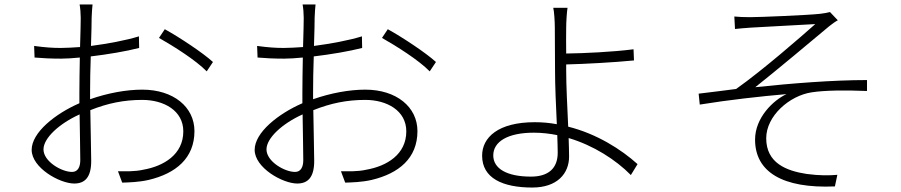

<svg xmlns="http://www.w3.org/2000/svg" viewBox="-20 -808 4040 861"><path d="M303 -37C256 -37 175 -84 175 -138C175 -189 246 -254 337 -295C338 -214 340 -133 340 -90C340 -59 329 -37 303 -37ZM384 -396C384 -442 385 -500 387 -555C463 -564 546 -578 604 -593L603 -645C545 -627 464 -612 388 -602C390 -660 391 -709 391 -730C392 -752 393 -770 395 -788H337C340 -772 342 -748 342 -728C342 -710 341 -659 339 -597C308 -595 278 -593 253 -593C217 -593 185 -595 133 -602L135 -550C169 -547 208 -545 254 -545C278 -545 307 -547 338 -550C337 -495 336 -438 336 -392V-345C228 -298 122 -214 122 -136C122 -56 247 15 313 15C360 15 389 -12 389 -86C389 -135 386 -228 385 -314C463 -345 535 -360 618 -360C715 -360 802 -312 802 -219C802 -115 714 -63 623 -47C584 -38 543 -40 509 -40L528 11C558 10 602 9 646 -1C769 -30 852 -99 852 -220C852 -328 758 -406 618 -406C547 -406 464 -391 384 -363ZM693 -638C758 -601 857 -539 907 -488L935 -530C890 -571 786 -640 719 -677Z M1303 -37C1256 -37 1175 -84 1175 -138C1175 -189 1246 -254 1337 -295C1338 -214 1340 -133 1340 -90C1340 -59 1329 -37 1303 -37ZM1384 -396C1384 -442 1385 -500 1387 -555C1463 -564 1546 -578 1604 -593L1603 -645C1545 -627 1464 -612 1388 -602C1390 -660 1391 -709 1391 -730C1392 -752 1393 -770 1395 -788H1337C1340 -772 1342 -748 1342 -728C1342 -710 1341 -659 1339 -597C1308 -595 1278 -593 1253 -593C1217 -593 1185 -595 1133 -602L1135 -550C1169 -547 1208 -545 1254 -545C1278 -545 1307 -547 1338 -550C1337 -495 1336 -438 1336 -392V-345C1228 -298 1122 -214 1122 -136C1122 -56 1247 15 1313 15C1360 15 1389 -12 1389 -86C1389 -135 1386 -228 1385 -314C1463 -345 1535 -360 1618 -360C1715 -360 1802 -312 1802 -219C1802 -115 1714 -63 1623 -47C1584 -38 1543 -40 1509 -40L1528 11C1558 10 1602 9 1646 -1C1769 -30 1852 -99 1852 -220C1852 -328 1758 -406 1618 -406C1547 -406 1464 -391 1384 -363ZM1693 -638C1758 -601 1857 -539 1907 -488L1935 -530C1890 -571 1786 -640 1719 -677Z M2481 -123C2481 -53 2439 -16 2361 -16C2251 -16 2192 -53 2192 -111C2192 -173 2257 -213 2374 -213C2409 -213 2445 -209 2479 -202C2480 -170 2481 -143 2481 -123ZM2519 -519C2601 -521 2732 -528 2823 -537L2821 -587C2728 -575 2599 -569 2519 -568C2519 -614 2518 -656 2519 -684C2519 -709 2522 -756 2525 -773H2461C2465 -757 2468 -713 2468 -684C2468 -642 2469 -548 2469 -491C2469 -427 2473 -333 2477 -251C2445 -257 2412 -260 2378 -260C2213 -260 2142 -191 2142 -110C2142 -9 2234 33 2367 33C2479 33 2532 -30 2532 -106C2532 -128 2531 -157 2530 -189C2641 -156 2741 -92 2809 -23L2839 -72C2766 -138 2656 -208 2528 -240C2524 -326 2519 -425 2519 -491Z M3273 -734 3276 -678C3292 -680 3319 -682 3345 -684C3389 -687 3591 -697 3636 -700C3573 -644 3400 -493 3281 -409C3232 -403 3167 -394 3113 -388L3118 -339C3247 -360 3392 -376 3507 -386C3447 -358 3366 -280 3366 -182C3366 -37 3489 38 3724 28L3735 -24C3699 -21 3657 -20 3597 -28C3506 -42 3416 -77 3416 -188C3416 -288 3520 -379 3620 -394C3678 -403 3770 -404 3868 -400V-449C3713 -449 3528 -434 3367 -417C3453 -485 3623 -627 3698 -690C3709 -699 3727 -712 3737 -717L3702 -754C3691 -751 3675 -748 3657 -746C3603 -740 3387 -731 3344 -731C3315 -731 3293 -732 3273 -734Z"/></svg>

Font: Noto Sans CJK JP Light
Style: Regular
Weight: 300
Designer: Ryoko NISHIZUKA (kana & ideographs); Paul D. Hunt (Latin, Greek & Cyrillic); Wenlong ZHANG (bopomofo); Sandoll Communica
Foundry: Adobe Systems Incorporated
Version: Version 1.004;PS 1.004;hotconv 1.0.82;makeotf.lib2.5.63406